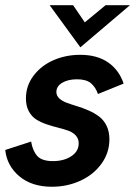

<svg xmlns="http://www.w3.org/2000/svg" viewBox="-29 -709 520 739"><path d="M280.3 -526.9 162.1 -689H252.4L297.4 -623L377.4 -689H471.2ZM170.9 9.8Q93.3 9.8 45.4 -30.5Q-2.4 -70.8 -8.8 -131.8L90.8 -164.1Q96.7 -128.4 114.5 -108.6Q132.3 -88.9 174.8 -88.9Q216.8 -88.9 245.4 -107.7Q273.9 -126.5 273.9 -157.2Q273.9 -175.3 262.7 -187.5Q251.5 -199.7 233.6 -206.1Q215.8 -212.4 194.1 -217.8Q172.4 -223.1 150.6 -230.5Q128.9 -237.8 111.1 -248.8Q93.3 -259.8 82 -280.5Q70.8 -301.3 70.8 -330.1Q70.8 -378.9 100.1 -417.7Q129.4 -456.5 176.8 -477.3Q224.1 -498 279.8 -498Q345.2 -498 387.5 -468.5Q429.7 -439 446.8 -387.2L348.1 -347.2Q338.9 -373.5 321 -388.7Q303.2 -403.8 267.1 -403.8Q232.9 -403.8 210.4 -390.4Q188 -377 188 -355Q188 -340.8 199.2 -330.3Q210.4 -319.8 228.5 -313.2Q246.6 -306.6 268.3 -300Q290 -293.5 311.8 -283.9Q333.5 -274.4 351.6 -261.2Q369.6 -248 380.9 -225.6Q392.1 -203.1 392.1 -172.9Q392.1 -121.1 361.6 -78.9Q331.1 -36.6 280.3 -13.4Q229.5 9.8 170.9 9.8Z"/></svg>

Font: HK Grotesk Legacy
Style: Bold Italic
Weight: 700
Italic angle: -13°
Designer: Alfredo Marco Pradil
Foundry: Hanken Design Co.
Version: Version 2.022;PS 002.022;hotconv 1.0.88;makeotf.lib2.5.64775